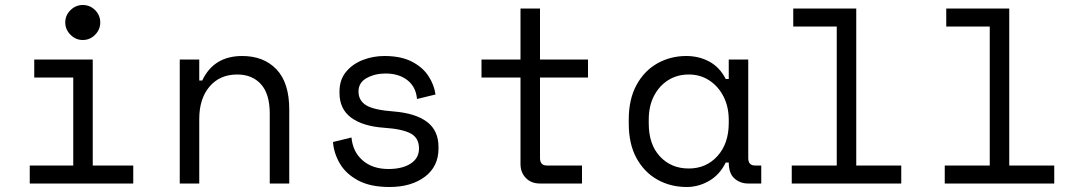

<svg xmlns="http://www.w3.org/2000/svg" viewBox="-20 -734 4324 768"><path d="M311 -574Q283 -574 262 -595Q241 -616 241 -644Q241 -673 262 -693.5Q283 -714 311 -714Q340 -714 360.5 -693.5Q381 -673 381 -644Q381 -616 360.5 -595Q340 -574 311 -574ZM99 0V-72H273V-424H117V-496H351V-72H513V0Z M699 0V-496H777V-412H789Q835 -510 949 -510Q1035 -510 1086 -456.5Q1137 -403 1137 -296V0H1059V-280Q1059 -358 1024 -397Q989 -436 929 -436Q859 -436 818 -387.5Q777 -339 777 -258V0Z M1538 14Q1461 14 1412 -12.5Q1363 -39 1339 -80.5Q1315 -122 1312 -166L1386 -184Q1391 -127 1430.5 -92.5Q1470 -58 1534 -58Q1589 -58 1622.5 -79.5Q1656 -101 1656 -140Q1656 -182 1623 -200Q1590 -218 1516 -223Q1431 -229 1384.5 -263.5Q1338 -298 1338 -362V-368Q1338 -415 1364 -446.5Q1390 -478 1431 -494Q1472 -510 1518 -510Q1584 -510 1627.5 -487.5Q1671 -465 1694 -429.5Q1717 -394 1722 -356L1648 -338Q1644 -386 1610 -413Q1576 -440 1522 -440Q1480 -440 1447 -422Q1414 -404 1414 -368Q1414 -332 1444.5 -313Q1475 -294 1556 -288Q1642 -281 1688 -246.5Q1734 -212 1734 -146V-140Q1734 -68 1679.5 -27Q1625 14 1538 14Z M2139 0Q2105 0 2083.5 -22Q2062 -44 2062 -78V-424H1906V-496H2062V-700H2140V-496H2332V-424H2140V-102Q2140 -72 2167 -72H2308V0Z M2727 14Q2662 14 2609.5 -15.5Q2557 -45 2526 -101.5Q2495 -158 2495 -240V-256Q2495 -337 2526 -394Q2557 -451 2609.5 -480.5Q2662 -510 2725 -510Q2776 -510 2817.5 -487.5Q2859 -465 2883 -418H2895V-496H2973V-102Q2973 -72 3000 -72H3025V0H2972Q2941 0 2918 -20Q2895 -40 2895 -84H2883Q2859 -35 2816.5 -10.5Q2774 14 2727 14ZM2735 -60Q2805 -60 2850 -110Q2895 -160 2895 -242V-254Q2895 -307 2874 -348Q2853 -389 2817 -412.5Q2781 -436 2735 -436Q2689 -436 2653 -413.5Q2617 -391 2596 -350.5Q2575 -310 2575 -256V-240Q2575 -156 2620 -108Q2665 -60 2735 -60Z M3147 0V-72H3327V-628H3153V-700H3405V-72H3585V0Z M3759 0V-72H3939V-628H3765V-700H4017V-72H4197V0Z"/></svg>

Font: Space Mono
Style: Regular
Weight: 400
Monospace: yes
Designer: Colophon Foundry + Benjamin Critton
Foundry: Colophon Foundry & Benjamin Critton
Version: Version 1.003; ttfautohint (v1.8.4.7-5d5b)